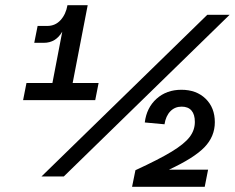

<svg xmlns="http://www.w3.org/2000/svg" viewBox="-20 -720 905 740"><path d="M731 -250Q731 -279 718 -294Q705 -309 680 -309Q654 -309 636.5 -291Q619 -273 614 -241L538 -248Q545 -305 583.5 -339.5Q622 -374 679 -374Q737 -374 772.5 -339.5Q808 -305 808 -249Q808 -194 768 -152.5Q728 -111 631 -66H782L769 0H489L502 -64Q593 -106 641.5 -135.5Q690 -165 710.5 -191.5Q731 -218 731 -250ZM182 -400 220 -598Q195 -555 149 -555H112L125 -620H162Q193 -620 213.5 -642.5Q234 -665 240 -700H318L260 -400H360L347 -334H69L82 -400ZM865 -663 226 -40H140L779 -663Z"/></svg>

Font: MedMera Sans Semibold
Style: Italic
Weight: 600
Italic angle: -11°
Designer: Kasper Nordkvist
Foundry: UNCUT.wtf
Version: Version 1.300